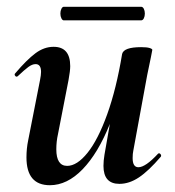

<svg xmlns="http://www.w3.org/2000/svg" viewBox="-20 -533 516 566"><path d="M58 -69Q58 -95 63 -119L98 -297Q101 -312 101 -321Q101 -344 85 -344Q75 -344 63.5 -335.5Q52 -327 33 -309Q31 -307 29 -307Q26 -307 24 -310.5Q22 -314 25 -317Q59 -357 84.5 -376Q110 -395 138 -395Q187 -395 187 -338Q187 -324 182 -297L151 -138Q146 -116 146 -93Q146 -44 178 -44Q207 -44 238 -82.5Q269 -121 296 -196Q323 -271 340 -374L358 -373Q339 -255 304 -168Q269 -81 223.5 -34Q178 13 127 13Q58 13 58 -69ZM285 -44Q285 -59 288 -77L340 -374Q345 -394 396 -394Q413 -394 421 -391.5Q429 -389 429 -386L425 -365Q415 -318 414 -312L373 -89Q371 -80 371 -67Q371 -40 388 -40Q409 -40 446 -80Q447 -81 449 -81Q452 -81 454 -77.5Q456 -74 454 -71Q418 -29 389.5 -10Q361 9 332 9Q285 9 285 -44ZM158 -493Q158 -501 161 -507Q164 -513 168 -513H396Q401 -513 404 -507Q407 -501 407 -493Q407 -485 404 -479Q401 -473 396 -473H168Q164 -473 161 -479Q158 -485 158 -493Z"/></svg>

Font: Cormorant Garamond
Style: Bold Italic
Weight: 700
Italic angle: -10°
Designer: Christian Thalmann (Catharsis Fonts)
Foundry: Catharsis Fonts
Version: Version 4.000